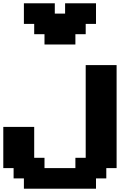

<svg xmlns="http://www.w3.org/2000/svg" viewBox="-20 -1020 852 1165"><path d="M125 125H562.5V62.5H625V0H687.5V-625H500V-62.5H437.5V0H250V-62.5H187.5V-250H0V0H62.5V62.5H125ZM250 -750H437.5V-812.5H500V-875H562.5V-1000H375V-937.5H312.5V-1000H125V-875H187.5V-812.5H250Z"/></svg>

Font: Faithful 32x
Style: Semibold
Weight: 400
Foundry: Faithful Resource Pack
Version: Version 1.0; January 27, 2023